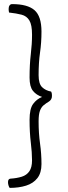

<svg xmlns="http://www.w3.org/2000/svg" viewBox="-20 -764 329 935"><path d="M27 151Q23 145 21 137.5Q19 130 19 123Q19 107 31 106Q62 104 86 96.5Q110 89 123 70Q136 51 136 17Q136 -21 130 -70Q124 -119 124 -181Q124 -234 141 -257.5Q158 -281 185 -292Q157 -301 140.5 -321.5Q124 -342 124 -386Q124 -450 130 -500Q136 -550 136 -595Q136 -643 123 -664.5Q110 -686 85 -692.5Q60 -699 24 -703Q23 -708 22.5 -712.5Q22 -717 22 -720Q22 -731 26.5 -737.5Q31 -744 39 -744Q114 -744 148 -714.5Q182 -685 182 -610Q182 -557 175 -508.5Q168 -460 168 -398Q168 -356 185 -339.5Q202 -323 229 -318Q232 -312 232.5 -306.5Q233 -301 233 -297Q233 -287 229 -280.5Q225 -274 219 -270Q204 -261 192.5 -251.5Q181 -242 174.5 -224.5Q168 -207 168 -173Q168 -115 175 -65Q182 -15 182 35Q182 78 162 103.5Q142 129 107 140Q72 151 27 151Z"/></svg>

Font: Yanone Kaffeesatz ExtraLight Light
Style: Regular
Weight: 300
Version: Version 2.003